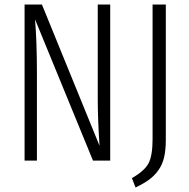

<svg xmlns="http://www.w3.org/2000/svg" viewBox="-20 -705 831 843"><path d="M463.9 -685.1V0H388.2L133.8 -620.1Q142.1 -520.5 142.1 -387.2V0H87.9V-685.1H164.1L417 -64.9Q409.2 -184.1 409.2 -266.1V-685.1ZM708 -685.1V-90.8Q708 -45.9 700.4 -13.9Q692.9 18.1 675.5 42.2Q658.2 66.4 635 83.5Q611.8 100.6 575.2 118.2L559.1 77.1Q614.7 45.4 632.3 11.7Q649.9 -22 649.9 -94.2V-685.1Z"/></svg>

Font: Fira Sans Compressed Light
Style: Regular
Weight: 300
Width: 1
Designer: Carrois Corporate & Edenspiekermann AG
Foundry: Carrois Corporate GbR & Edenspiekermann AG
Version: Version 4.203;PS 004.203;hotconv 1.0.88;makeotf.lib2.5.64775